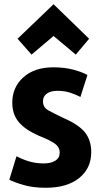

<svg xmlns="http://www.w3.org/2000/svg" viewBox="-20 -868 479 907"><path d="M233 -698 338 -610 401 -685 233 -848 63 -685 129 -610ZM411 -149Q411 -206 381 -243Q351 -280 279 -311Q231 -334 207 -347.5Q183 -361 183 -390Q183 -413 201.5 -426Q220 -439 251 -439Q286 -439 313.5 -429.5Q341 -420 360 -410Q361 -413 365.5 -428Q370 -443 376.5 -462Q383 -481 387.5 -496Q392 -511 393 -514Q365 -529 324 -539.5Q283 -550 232 -550Q143 -550 90.5 -503Q38 -456 38 -383Q38 -328 68.5 -291.5Q99 -255 163 -227Q216 -206 239 -189.5Q262 -173 262 -147Q262 -122 241.5 -109Q221 -96 186 -96Q148 -96 114.5 -106.5Q81 -117 58 -130L24 -19Q47 -7 91.5 6Q136 19 196 19Q297 19 354 -27Q411 -73 411 -149Z"/></svg>

Font: Repo Bold
Style: Bold
Weight: 700
Designer: Stefan Peev
Foundry: Context Ltd
Version: Version 1.502